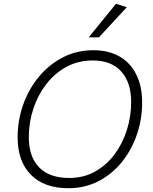

<svg xmlns="http://www.w3.org/2000/svg" viewBox="-20 -985 807 1013"><path d="M341 8Q213 8 143 -63Q73 -134 73 -260Q73 -351 102.5 -433.5Q132 -516 185.5 -580.5Q239 -645 312 -682.5Q385 -720 473 -720Q554 -720 611.5 -686.5Q669 -653 699.5 -591Q730 -529 730 -445Q730 -356 702 -274.5Q674 -193 622.5 -129.5Q571 -66 499.5 -29Q428 8 341 8ZM345 -46Q421 -46 481 -79.5Q541 -113 583.5 -169.5Q626 -226 649 -298Q672 -370 672 -447Q672 -550 619.5 -608Q567 -666 470 -666Q393 -666 331 -632.5Q269 -599 224.5 -541.5Q180 -484 156 -411.5Q132 -339 132 -261Q132 -158 186.5 -102Q241 -46 345 -46ZM448 -788 592 -965 649 -947 502 -788Z"/></svg>

Font: Livvic Light
Style: Italic
Weight: 300
Italic angle: -10°
Designer: Jacques Le Bailly, Baron von Fonthausen
Version: Version 1.001; ttfautohint (v1.8.2)